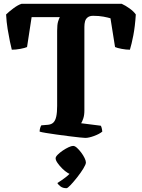

<svg xmlns="http://www.w3.org/2000/svg" viewBox="-20 -724 745 1008"><path d="M428 0Q421 0 397.5 -2.5Q374 -5 342 -9Q310 -13 278 -17.5Q246 -22 221.5 -26Q197 -30 188 -33Q188 -43 191 -52.5Q194 -62 197 -66L233 -69Q251 -71 261 -81.5Q271 -92 275.5 -113Q280 -134 280 -168V-562Q280 -595 285 -611Q290 -627 294 -634H146L122 -477Q111 -472 87 -467.5Q63 -463 42 -463Q38 -478 32 -506.5Q26 -535 20 -572Q14 -609 12 -648Q26 -662 50 -680Q74 -698 93 -704H619Q639 -695 660.5 -679.5Q682 -664 693 -648Q689 -585 680 -538.5Q671 -492 662 -463Q642 -463 618.5 -467.5Q595 -472 584 -477L560 -628Q547 -632 523.5 -636.5Q500 -641 469 -641Q451 -641 440.5 -633Q430 -625 426.5 -612Q423 -599 423 -583V-143Q423 -119 417 -101.5Q411 -84 406 -77L509 -64Q511 -62 513.5 -53.5Q516 -45 517 -33Q501 -20 473.5 -10Q446 0 428 0ZM329 264Q310 264 298 255Q286 246 281 237Q302 224 325 206.5Q348 189 361 169L362 194Q352 194 336.5 184.5Q321 175 306.5 160.5Q292 146 282 131.5Q272 117 272 107Q272 99 283 88Q294 77 309.5 66.5Q325 56 340 49Q355 42 364 42Q373 42 384 52Q395 62 406 76.5Q417 91 424 105.5Q431 120 431 129Q431 139 417.5 161Q404 183 385.5 206.5Q367 230 351 247Q335 264 329 264Z"/></svg>

Font: Texturina 12pt
Style: Bold
Weight: 700
Designer: Guillermo Torres Carreño
Foundry: Omnibus-Type
Version: Version 1.002